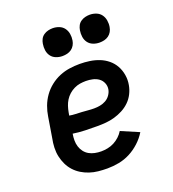

<svg xmlns="http://www.w3.org/2000/svg" viewBox="-138 -860 876 973"><g transform="rotate(-20 300.0 -373.5)"><path d="M275 8Q250 8 226 5.5Q202 3 179.5 -4.5Q157 -12 137.5 -24Q118 -36 102.5 -53Q87 -70 77 -91Q67 -112 62 -135Q57 -158 58 -183Q59 -208 64 -232L82 -342Q86 -369 96 -396Q106 -423 123 -447Q140 -471 163.5 -489.5Q187 -508 213.5 -519Q240 -530 268 -534Q296 -538 323 -538Q350 -538 377 -534Q404 -530 428 -520.5Q452 -511 472 -494.5Q492 -478 504.5 -455.5Q517 -433 521.5 -406Q526 -379 521 -352Q517 -329 506 -307Q495 -285 477.5 -268Q460 -251 438 -239.5Q416 -228 393 -221.5Q370 -215 347 -213Q324 -211 301 -211Q268 -211 234.5 -212Q201 -213 169 -218V-217Q166 -200 166 -182.5Q166 -165 171 -149Q176 -133 186 -120Q196 -107 210 -99Q224 -91 241 -87.5Q258 -84 275 -84Q292 -84 310 -87.5Q328 -91 344.5 -99.5Q361 -108 375 -121Q389 -134 398 -149L494 -108Q477 -80 452 -57Q427 -34 398 -19Q369 -4 337.5 2Q306 8 275 8ZM316 -301Q332 -301 348 -304Q364 -307 378.5 -315Q393 -323 403 -337Q413 -351 416 -367Q419 -385 412 -401.5Q405 -418 391 -428Q377 -438 359 -442Q341 -446 323 -446Q307 -446 291 -443.5Q275 -441 259.5 -433.5Q244 -426 231 -414.5Q218 -403 209 -388.5Q200 -374 195 -358.5Q190 -343 187 -327L184 -310Q200 -307 217 -306.5Q234 -306 250.5 -305Q267 -304 283 -302.5Q299 -301 316 -301ZM456 -605Q438 -605 421.5 -611.5Q405 -618 395 -631.5Q385 -645 382.5 -662.5Q380 -680 383 -698Q385 -711 391 -722.5Q397 -734 408 -741.5Q419 -749 431.5 -752Q444 -755 456 -755Q474 -755 490.5 -748.5Q507 -742 517 -728.5Q527 -715 530 -697.5Q533 -680 530 -662Q528 -649 521.5 -637.5Q515 -626 504.5 -618.5Q494 -611 481.5 -608Q469 -605 456 -605ZM256 -605Q238 -605 221.5 -611.5Q205 -618 195 -631.5Q185 -645 182.5 -662.5Q180 -680 183 -698Q185 -711 191 -722.5Q197 -734 208 -741.5Q219 -749 231.5 -752Q244 -755 256 -755Q274 -755 290.5 -748.5Q307 -742 317 -728.5Q327 -715 330 -697.5Q333 -680 330 -662Q328 -649 321.5 -637.5Q315 -626 304.5 -618.5Q294 -611 281.5 -608Q269 -605 256 -605Z"/></g></svg>

Font: Iosevka Curly Slab SmBdEx
Style: Italic
Weight: 600
Width: 7
Italic angle: -9°
Monospace: yes
Designer: Belleve Invis
Foundry: Belleve Invis
Version: Version 11.1.0; ttfautohint (v1.8.3)